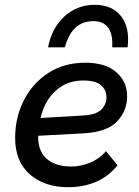

<svg xmlns="http://www.w3.org/2000/svg" viewBox="-20 -770 579 799"><path d="M264 9Q165 9 104 -44.5Q43 -98 43 -196Q43 -281 79 -352Q115 -423 180.5 -466Q246 -509 335 -509Q419 -509 464 -469.5Q509 -430 509 -370Q509 -308 466.5 -264Q424 -220 326 -215L139 -205Q137 -143 173.5 -110Q210 -77 277 -77Q315 -77 354.5 -93Q394 -109 421 -141L469 -82Q431 -35 379 -13Q327 9 264 9ZM327 -435Q278 -435 241.5 -414Q205 -393 181.5 -357.5Q158 -322 149 -279L319 -289Q377 -291 400 -312.5Q423 -334 423 -366Q423 -396 400 -415.5Q377 -435 327 -435ZM447 -573Q453 -682 368 -682Q279 -682 250 -573H180Q196 -655 249 -702.5Q302 -750 374 -750Q446 -750 483.5 -703Q521 -656 511 -573Z"/></svg>

Font: Livvic Medium
Style: Italic
Weight: 500
Italic angle: -10°
Designer: Jacques Le Bailly, Baron von Fonthausen
Version: Version 1.001; ttfautohint (v1.8.2)